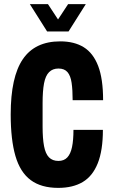

<svg xmlns="http://www.w3.org/2000/svg" viewBox="-20 -901 548 933"><path d="M263 12Q180 12 129 -26Q78 -64 55 -143Q32 -222 32 -345Q32 -527 91 -613.5Q150 -700 273 -700Q341 -700 387 -671.5Q433 -643 457 -580.5Q481 -518 481 -414H333Q333 -464 328 -498.5Q323 -533 308 -550.5Q293 -568 264 -568Q236 -568 218.5 -550.5Q201 -533 194 -496Q187 -459 187 -400V-286Q187 -228 194 -191Q201 -154 218 -136.5Q235 -119 264 -119Q291 -119 307 -136Q323 -153 330 -186.5Q337 -220 337 -270H480Q480 -170 455 -107.5Q430 -45 382 -16.5Q334 12 263 12ZM125 -881H213L282 -776H242L311 -881H397L313 -748H209Z"/></svg>

Font: Archivo ExtraCondensed ExtraBold
Style: Regular
Weight: 800
Width: 2
Designer: Hector Gatti
Foundry: Omnibus-Type
Version: Version 2.001